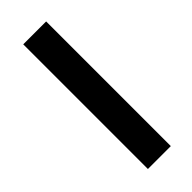

<svg xmlns="http://www.w3.org/2000/svg" viewBox="-222 -692 721 721"><g transform="rotate(-45 139.0 -331.0)"><path d="M83 0ZM83 -662.1H204.6V0H83Z"/></g></svg>

Font: PT Astra Sans
Style: Bold
Weight: 700
Designer: A.Korolkova, I. Chaeva
Foundry: ParaType Ltd
Version: Version 1.001; ttfautohint (v1.6)